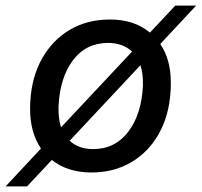

<svg xmlns="http://www.w3.org/2000/svg" viewBox="-66 -609 724 689"><path d="M120 -35 31 60H-46L81 -76Q42 -134 42 -217Q42 -237 43 -248Q48 -333 85 -399Q122 -465 184.5 -502Q247 -539 329 -539Q416 -539 472 -492L563 -589H638L509 -451Q547 -396 547 -313Q547 -292 546 -281Q541 -195 504 -129Q467 -63 404.5 -26.5Q342 10 262 10Q177 10 120 -35ZM447 -302Q448 -344 438 -375L184 -104Q216 -74 268 -74Q347 -74 394.5 -136.5Q442 -199 447 -302ZM153 -152 408 -424Q374 -455 322 -455Q243 -455 196 -393Q149 -331 144 -227Q143 -184 153 -152Z"/></svg>

Font: Mona Sans Medium
Style: Italic
Weight: 500
Italic angle: -11.7°
Designer: Deni Anggara
Foundry: GitHub
Version: Version 2.000